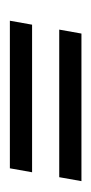

<svg xmlns="http://www.w3.org/2000/svg" viewBox="82 -502 185 389"><g transform="rotate(90 174.5 -307.5)"><path d="M40 -335H339L347 -380H48ZM22 -235H321L329 -280H30Z"/></g></svg>

Font: RL Madena Oblique
Style: Regular
Weight: 400
Italic angle: -10°
Designer: I Kadek Wantara Putra
Foundry: Roughlines ID
Version: Version 1.000;Glyphs 3.1.2 (3151)